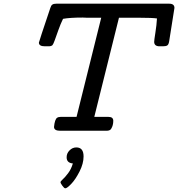

<svg xmlns="http://www.w3.org/2000/svg" viewBox="-20 -709 966 1041"><path d="M190.9 -478Q190.9 -481.9 252.9 -666Q256.8 -679.2 263.9 -684.1Q271 -689 285.2 -689H897Q925.8 -689 925.8 -666Q925.8 -661.1 897 -483.9Q894 -466.8 886.5 -462.4Q878.9 -458 863.8 -458H845.2Q816.4 -458 815.9 -481.9Q815.9 -490.7 822.5 -532Q829.1 -573.2 831.1 -608.9Q806.2 -612.8 735.8 -612.8H625L491.2 -75.2H568.8Q593.8 -75.2 594.2 -54.2Q594.2 -29.3 583 -11.2Q577.1 0 557.1 0H306.2Q272.9 0 272.9 -21Q276.9 -62 290 -70.8Q294.9 -74.7 308.1 -75.2H395L528.8 -612.8H452.1Q448.2 -612.8 440.2 -613.3Q432.1 -613.8 429.2 -613.8Q359.4 -613.8 321.8 -606.9Q308.6 -580.1 296.4 -545.7Q284.2 -511.2 276.6 -490.2Q269 -469.2 264.2 -463.9Q257.3 -458 244.1 -458H223.1Q190.9 -458 190.9 -478ZM375 177.2Q340.8 174.3 341.3 143.1Q341.3 122.1 357.2 106.2Q373 90.3 394 90.3Q433.1 90.3 433.1 139.2Q433.1 178.2 411.1 221.2Q389.2 264.2 366.2 288.1Q343.3 312 334 312Q328.1 312 318.1 298.1Q308.1 284.2 308.1 279.1Q308.1 273.9 320.1 263.4Q332 252.9 349.1 230.5Q366.2 208 375 177.2Z"/></svg>

Font: CMU Concrete
Style: BoldItalic
Weight: 700
Italic angle: -14.04°
Version: Version 0.7.0